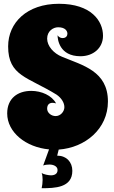

<svg xmlns="http://www.w3.org/2000/svg" viewBox="-20 -746 603 1014"><path d="M362 156C362 109 330 76 282 76L290 44C430 34 550 -65 550 -210C550 -371 416 -401 308 -446C263 -464 229 -503 229 -542C229 -582 261 -602 287 -602C325 -602 336 -582 336 -568C336 -557 329 -545 311 -545C304 -545 292 -547 284 -560C284 -539 293 -449 405 -449C472 -449 524 -492 524 -557C524 -635 462 -726 291 -726C122 -726 23 -626 23 -501C23 -344 127 -340 279 -246C305 -228 320 -203 320 -180C320 -157 300 -133 274 -133C251 -133 229 -150 229 -172C229 -193 240 -203 258 -203C263 -203 269 -202 276 -200C254 -242 199 -266 145 -266C74 -266 18 -227 18 -147C18 -47 117 32 239 43L208 128C219 124 231 123 242 123C260 123 284 131 284 152C284 173 267 180 249 180C238 180 208 175 200 167C204 178 205 192 205 204C205 220 203 234 200 248C269 248 362 246 362 156Z"/></svg>

Font: Spicy Rice
Style: Regular
Weight: 400
Designer: Astigmatic (AOETI)
Foundry: Astigmatic (AOETI)
Version: Version 1.000